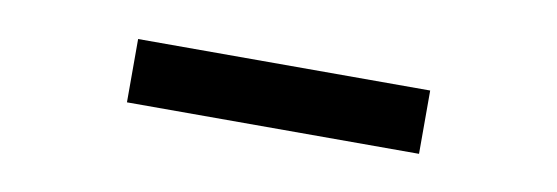

<svg xmlns="http://www.w3.org/2000/svg" viewBox="-25 -788 650 224"><g transform="rotate(10 300.0 -675.5)"><path d="M127 -638H473V-713H127Z"/></g></svg>

Font: Chess Sans SemiBold
Style: Regular
Weight: 600
Designer: Wolf Bōese
Foundry: Wolf Bōese
Version: Version 7.223;Glyphs 3.3 (3306)